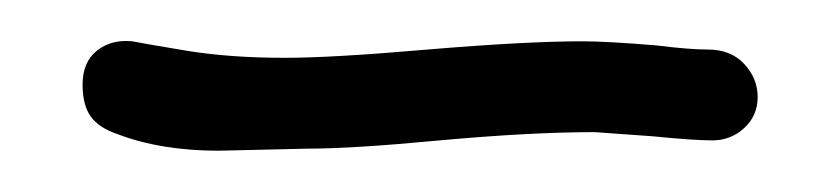

<svg xmlns="http://www.w3.org/2000/svg" viewBox="-20 -689 407 93"><path d="M86 -616Q58 -616 37 -624Q28 -627 24 -632.5Q20 -638 20 -648Q20 -659 27 -664.5Q34 -670 44 -669Q49 -668 70 -664.5Q91 -661 118 -661Q141 -661 187 -665Q235 -669 262 -669Q274 -669 298 -667Q314 -665 323 -665Q334 -665 340.5 -658Q347 -651 347 -642Q347 -633 340.5 -627Q334 -621 325 -621Q316 -621 296 -623L268 -625Q237 -625 193 -621Q151 -617 129 -617Z"/></svg>

Font: Mali Light
Style: Regular
Weight: 300
Designer: Kitiyaporn Chalermlarp | Katatrad Aksorn Co.,Ltd.
Foundry: Cadson Demak Co.,Ltd.
Version: Version 1.000; ttfautohint (v1.6)